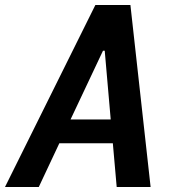

<svg xmlns="http://www.w3.org/2000/svg" viewBox="-53 -750 693 770"><path d="M551 0 470 -730H329.5L-33 0H102.5L185 -175.5H399.5L415 0ZM230 -271 360 -546.5H367L391 -271Z"/></svg>

Font: Monaspace Neon SemiBold
Style: Italic
Weight: 600
Italic angle: -11°
Designer: Riley Cran & the Lettermatic Team
Foundry: Lettermatic
Version: Version 1.200 (Monaspace Neon)